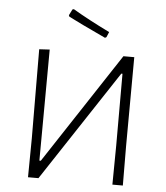

<svg xmlns="http://www.w3.org/2000/svg" viewBox="-57 -901 823 952"><g transform="rotate(5 354.0 -425.0)"><path d="M272 -850Q348 -805 456 -752L445 -726L438 -722Q305 -784 253 -811L250 -818L265 -848ZM118 0 120 -194 118 -637 170 -640 167 -87H174L537 -639H591L589 -197L590 0H538L540 -194V-552H534L170 0Z"/></g></svg>

Font: Alegreya Sans SC Light
Style: Regular
Weight: 300
Designer: Juan Pablo del Peral
Foundry: Huerta Tipografica
Version: Version 2.007